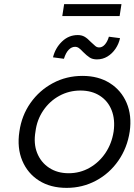

<svg xmlns="http://www.w3.org/2000/svg" viewBox="-20 -901 652 931"><path d="M303 10Q225 10 169.5 -25Q114 -60 88 -122Q62 -184 74 -263Q85 -341 128 -402Q171 -463 236.5 -498Q302 -533 380 -533Q457 -533 512.5 -498Q568 -463 594 -402Q620 -341 609 -263Q597 -184 554 -122Q511 -60 445.5 -25Q380 10 303 10ZM313 -61Q368 -61 414.5 -87.5Q461 -114 491.5 -159.5Q522 -205 531 -263Q539 -321 521.5 -366Q504 -411 464.5 -436.5Q425 -462 370 -462Q315 -462 268 -436.5Q221 -411 190 -365.5Q159 -320 152 -263Q142 -205 160 -159.5Q178 -114 218 -87.5Q258 -61 313 -61ZM450 -613Q429 -613 415 -622Q401 -631 383 -649Q371 -662 362.5 -668Q354 -674 344 -674Q327 -674 313 -659.5Q299 -645 290 -616L237 -623Q248 -668 280.5 -699.5Q313 -731 357 -731Q376 -731 390 -723Q404 -715 421 -697Q434 -685 442 -678Q450 -671 461 -671Q476 -671 488.5 -685Q501 -699 508 -723L562 -716Q556 -688 540 -664.5Q524 -641 501 -627Q478 -613 450 -613ZM282 -823 291 -881H569L560 -823Z"/></svg>

Font: Lexend Light
Style: Italic
Weight: 300
Italic angle: -8.13011°
Designer: Bonnie Shaver-Troup, Thomas Jockin
Foundry: Lexend
Version: Version 1.007